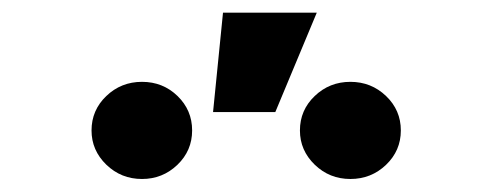

<svg xmlns="http://www.w3.org/2000/svg" viewBox="-20 -891 772 301"><path d="M529.3 -610.4Q496.6 -610.4 473.4 -632.8Q450.2 -655.3 450.2 -686.5Q450.2 -718.3 473.4 -740.5Q496.6 -762.7 529.3 -762.7Q562 -762.7 585.2 -740.5Q608.4 -718.3 608.4 -686.5Q608.4 -654.8 585.2 -632.6Q562 -610.4 529.3 -610.4ZM202.6 -610.4Q169.9 -610.4 146.7 -632.8Q123.5 -655.3 123.5 -686.5Q123.5 -718.3 146.7 -740.5Q169.9 -762.7 202.6 -762.7Q235.4 -762.7 258.3 -740.5Q281.2 -718.3 281.2 -686.5Q281.2 -654.8 258.1 -632.6Q234.9 -610.4 202.6 -610.4ZM314 -715.3 329.6 -871.1H476.6L411.6 -715.3Z"/></svg>

Font: Inter 17pt ExtraBold
Style: Regular
Weight: 800
Version: Version 4.001;git-66647c0bb